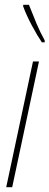

<svg xmlns="http://www.w3.org/2000/svg" viewBox="-20 -783 207 803"><path d="M6 0 118 -526H143L31 0ZM155 -606H167V-614Q148 -648 132.5 -685Q117 -722 101 -763H77V-756Q91 -718 113.5 -676Q136 -634 155 -606Z"/></svg>

Font: Noto Sans Display Condensed Thin
Style: Italic
Weight: 250
Width: 3
Italic angle: -12°
Designer: Monotype Design Team
Foundry: Monotype Imaging Inc.
Version: Version 1.900